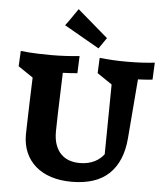

<svg xmlns="http://www.w3.org/2000/svg" viewBox="-62 -996 906 1069"><g transform="rotate(5 391.0 -461.5)"><path d="M669.9 -249Q659.2 -119.1 586.9 -50Q514.6 19 377.9 19Q314 19 262.9 2.4Q211.9 -14.2 176.3 -45.2Q140.6 -76.2 121.3 -120.4Q102.1 -164.6 102.1 -219.2Q102.1 -224.6 102.8 -252.9Q103.5 -281.2 104.7 -324.7Q106 -368.2 107.7 -423.8Q109.4 -479.5 111.8 -540L28.8 -596.2L33.2 -682.1Q53.7 -679.7 80.1 -677.7Q102.5 -676.3 133.8 -675Q165 -673.8 204.1 -673.8Q241.7 -673.8 283.7 -676Q325.7 -678.2 361.8 -682.1L357.9 -585.9Q332.5 -583.5 313.7 -582.8Q294.9 -582 276.9 -581.1Q271.5 -435.1 269.3 -354.7Q267.1 -274.4 267.1 -251Q267.1 -208.5 278.3 -177.7Q289.6 -147 309.3 -127.2Q329.1 -107.4 356 -98.1Q382.8 -88.9 414.1 -88.9Q439.9 -88.9 460.9 -94Q481.9 -99.1 498.5 -107.7Q515.1 -116.2 527.6 -127.2Q540 -138.2 548.8 -149.9L553.2 -540L470.2 -596.2L474.1 -682.1Q506.3 -678.2 545.2 -676Q584 -673.8 627 -673.8Q669.9 -673.8 710.2 -676Q750.5 -678.2 782.2 -682.1L777.8 -586.9Q769.5 -585.9 759 -585Q748.5 -584 737.5 -583.3Q726.6 -582.5 715.8 -582Q705.1 -581.5 696.8 -581.1ZM462.9 -733.9 266.6 -846.2Q272.5 -853.5 282 -866.7Q291.5 -879.9 301.3 -894.3Q311 -908.7 320.1 -921.6Q329.1 -934.6 334 -941.9L504.9 -794.9Z"/></g></svg>

Font: Simonetta
Style: Black Italic
Weight: 900
Italic angle: -2°
Designer: Gayaneh Bagdasaryan
Foundry: Brownfox
Version: Version 1.002